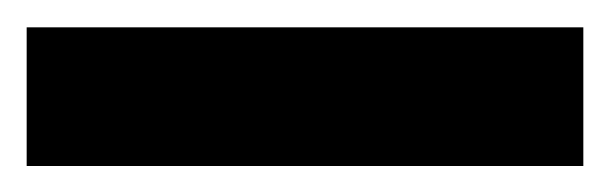

<svg xmlns="http://www.w3.org/2000/svg" viewBox="-20 40 458 144"><path d="M0 60.5H417.5V164.5H0Z"/></svg>

Font: Newsreader 9pt ExtraBold
Style: Regular
Weight: 800
Designer: Hugues Gentile
Foundry: Production Type
Version: Version 1.003